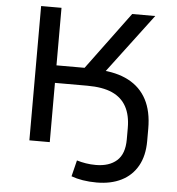

<svg xmlns="http://www.w3.org/2000/svg" viewBox="-59 -760 927 1004"><g transform="rotate(5 404.5 -258.0)"><path d="M485 189Q446 189 412.5 183.5Q379 178 352 168L373 83Q396 90 421 94Q446 98 473 98Q543 98 583 62.5Q623 27 623 -49V-109Q623 -176 598.5 -221Q574 -266 524 -288.5Q474 -311 393 -311H223V0H116V-705H223V-403H387L355 -382L594 -705H715L458 -364L448 -399Q539 -395 602 -362Q665 -329 697.5 -267.5Q730 -206 730 -115V-50Q730 27 700 80.5Q670 134 615 161.5Q560 189 485 189Z"/></g></svg>

Font: Nunito Sans 7pt SemiExpanded Medium
Style: Regular
Weight: 500
Width: 6
Designer: Vernon Adams
Foundry: Vernon Adams
Version: Version 3.101;gftools[0.9.27]